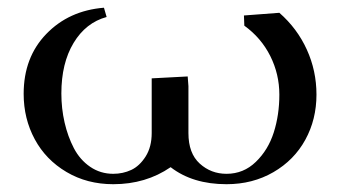

<svg xmlns="http://www.w3.org/2000/svg" viewBox="-20 -472 874 495"><path d="M41 -230Q41 -324.2 99.4 -384.5Q157.7 -444.8 248 -452.1L254.9 -428.2Q201.2 -413.6 169.7 -361.3Q138.2 -309.1 138.2 -231Q138.2 -192.4 146.5 -156.2Q154.8 -120.1 170.4 -90.1Q186 -60.1 212.4 -42Q238.8 -23.9 272 -23.9Q296.9 -23.9 318.4 -33.9Q339.8 -43.9 355.5 -68.6Q371.1 -93.3 371.1 -128.9V-270L463.9 -274.9L465.8 -250V-128.9Q465.8 -76.7 494.9 -50.3Q523.9 -23.9 564 -23.9Q607.9 -23.9 639.6 -54.7Q671.4 -85.4 685.8 -130.6Q700.2 -175.8 700.2 -228Q700.2 -280.8 676.8 -327.6Q653.3 -374.5 609.9 -405.8L608.9 -432.1L700.2 -439Q746.1 -398.9 771 -344.2Q795.9 -289.6 795.9 -228Q795.9 -164.1 767.1 -111.6Q738.3 -59.1 684.8 -28.1Q631.3 2.9 564 2.9Q476.6 2.9 419.9 -41Q356 2.9 272 2.9Q204.6 2.9 151.4 -28.6Q98.1 -60.1 69.6 -113Q41 -166 41 -230Z"/></svg>

Font: Dehuti
Style: Bold
Weight: 700
Version: Version 1.2